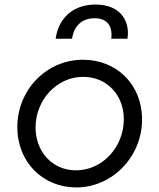

<svg xmlns="http://www.w3.org/2000/svg" viewBox="-20 -810 698 842"><path d="M296 -640C304 -697 340 -730 395 -730C448 -730 469 -698 469 -659C469 -653 469 -647 468 -640H539C540 -649 541 -657 541 -665C541 -720 509 -790 398 -790C298 -790 236 -728 224 -640ZM314 12C473 12 603 -123 603 -286C603 -440 491 -548 344 -548C183 -548 56 -415 56 -253C56 -97 170 12 314 12ZM313 -63C211 -63 136 -143 136 -251C136 -372 229 -473 345 -473C447 -473 523 -395 523 -287C523 -167 431 -63 313 -63Z"/></svg>

Font: Plus Jakarta Sans
Style: Italic
Weight: 400
Italic angle: -8°
Designer: Gumpita Rahayu
Foundry: Tokotype
Version: Version 2.071;gftools[0.9.30]